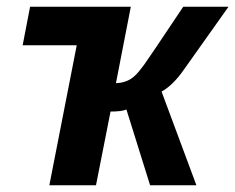

<svg xmlns="http://www.w3.org/2000/svg" viewBox="-20 -548 696 568"><path d="M47 -414 69 -528H367L323 -302Q357 -303 379 -324Q390 -334 406 -356Q418 -372 522 -528H656L524 -342Q492 -296 458 -277L561 0H424L354 -224Q340 -218 307 -218L264 0H126L207 -414Z"/></svg>

Font: Libra Sans
Style: Bold Italic
Weight: 700
Italic angle: -12°
Foundry: Context Ltd
Version: Version 1.002